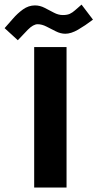

<svg xmlns="http://www.w3.org/2000/svg" viewBox="-106 -818 425 837"><path d="M58.1 -712.4Q39.1 -712.4 15.6 -688.7Q-7.8 -665 -28.3 -642.6L-85.9 -695.3Q-70.3 -712.4 -50.3 -735.8Q-30.3 -759.3 -5.9 -776.9Q18.6 -794.4 46.4 -794.4Q67.9 -794.4 88.4 -783.9Q108.9 -773.4 128.7 -762.9Q148.4 -752.4 168 -752.4Q187 -752.4 198.5 -757.8Q210 -763.2 221.2 -773.2Q232.4 -783.2 249.5 -797.9L299.3 -732.4Q264.6 -706.1 234.1 -688.5Q203.6 -670.9 178.7 -670.9Q158.2 -670.9 137.5 -681.4Q116.7 -691.9 96.7 -702.1Q76.7 -712.4 58.1 -712.4ZM43 -612.8H184.1V-0.5H43Z"/></svg>

Font: Vazir Black WOL
Style: Black-WOL
Weight: 900
Designer: Saber Rastikerdar
Foundry: Saber Rastikerdar
Version: Version 30.0.0